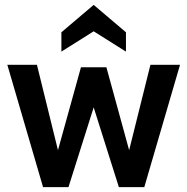

<svg xmlns="http://www.w3.org/2000/svg" viewBox="-20 -765 766 785"><path d="M156 0 10 -500H131L217 -151L311 -490H415L508 -151L595 -500H716L570 0H466L363 -326L260 0ZM231 -554V-633L363 -745L495 -633V-554L363 -637Z"/></svg>

Font: Cabin VF Beta
Style: Regular
Weight: 400
Designer: Pablo Impallari
Foundry: Pablo Impallari. http://www.impallari.com Igino Marini. http://www.ikern.com
Version: Version 2.200